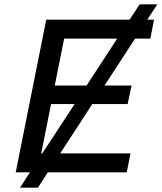

<svg xmlns="http://www.w3.org/2000/svg" viewBox="-20 -790 741 880"><path d="M72 70 117 0H52L192 -700H574L620 -770H701L655 -700H686L669 -613H599L459 -398H583L565 -313H403L256 -87H578L561 0H199L154 70ZM377 -398 517 -613H274L231 -398ZM174 -87 322 -313H214L169 -87Z"/></svg>

Font: Montserrat Medium
Style: Italic
Weight: 500
Italic angle: -11.3°
Designer: Julieta Ulanovsky
Foundry: Julieta Ulanovsky
Version: Version 9.000; ttfautohint (v1.8.4.7-5d5b)